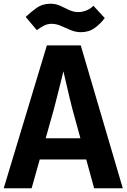

<svg xmlns="http://www.w3.org/2000/svg" viewBox="-23 -1012 680 1032"><path d="M-3 0 229 -768H411L637 0H483L365 -430Q359 -452 350.5 -488.5Q342 -525 332.5 -565.5Q323 -606 314.5 -643Q306 -680 300 -702H336Q330 -679 321 -641.5Q312 -604 301.5 -562.5Q291 -521 281.5 -483.5Q272 -446 266 -423L147 0ZM155 -155V-269H465V-155ZM479 -981 540 -915Q518 -885 486.5 -862Q455 -839 412 -839Q384 -839 357.5 -850Q331 -861 305.5 -872.5Q280 -884 254 -884Q234 -884 216 -875.5Q198 -867 175 -850L115 -921Q141 -946 173 -969Q205 -992 248 -992Q277 -992 301.5 -980.5Q326 -969 349.5 -958Q373 -947 398 -947Q418 -947 440.5 -955.5Q463 -964 479 -981Z"/></svg>

Font: Yaldevi ExtraLight
Style: Regular
Weight: 200
Designer: Sol Matas, Rajitha Manaperi, Kosala Senevirathne
Foundry: Mooniak
Version: Version 1.100